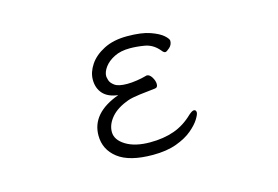

<svg xmlns="http://www.w3.org/2000/svg" viewBox="-72 -629 1144 791"><g transform="rotate(-15 500.0 -234.0)"><path d="M419 -259Q297 -215 297 -119Q297 -59 345.5 -21.5Q394 16 494 16Q553 16 595 0.5Q637 -15 663 -37Q689 -59 701 -78.5Q713 -98 713 -106Q713 -118 703 -118Q696 -118 682 -106Q644 -69 599 -53Q554 -37 496 -37Q432 -37 393 -61Q354 -85 354 -119Q354 -151 379 -180.5Q404 -210 454 -228Q471 -234 506 -238.5Q541 -243 572 -246Q584 -247 584 -262Q584 -276 574.5 -291.5Q565 -307 553 -307Q552 -307 551 -306.5Q550 -306 549 -306Q532 -301 509 -297.5Q486 -294 467 -294Q430 -294 414 -305.5Q398 -317 394.5 -330Q391 -343 391 -347Q391 -365 405.5 -385Q420 -405 447.5 -419Q475 -433 514 -433Q544 -433 576.5 -427.5Q609 -422 633 -396Q638 -390 642.5 -385Q647 -380 653 -380Q658 -380 671 -391.5Q684 -403 684 -420Q684 -428 667.5 -443Q651 -458 614.5 -471Q578 -484 516 -484Q458 -484 417 -463Q376 -442 355 -410.5Q334 -379 334 -347Q334 -311 355 -287.5Q376 -264 419 -259Z"/></g></svg>

Font: Klee One
Style: Regular
Weight: 400
Designer: Fontworks Inc.
Foundry: Fontworks Inc.
Version: Version 1.100